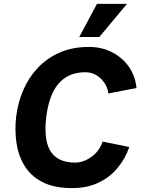

<svg xmlns="http://www.w3.org/2000/svg" viewBox="-20 -954 724 986"><path d="M350 12Q258 12 198 -19Q138 -50 106 -102.5Q74 -155 64.5 -220.5Q55 -286 63 -355Q72 -428 100 -492.5Q128 -557 175 -606.5Q222 -656 287.5 -684.5Q353 -713 437 -713Q502 -713 555 -686Q608 -659 641.5 -611.5Q675 -564 681 -502L537 -474Q533 -503 516.5 -528Q500 -553 474.5 -568Q449 -583 419 -583Q359 -583 317 -556Q275 -529 251 -478.5Q227 -428 218 -357Q208 -278 220.5 -225Q233 -172 269.5 -145.5Q306 -119 366 -119Q408 -119 449.5 -148.5Q491 -178 507 -227L644 -199Q623 -138 582.5 -90Q542 -42 484 -15Q426 12 350 12ZM490 -764H387L478 -934H632Z"/></svg>

Font: Inclusive Sans
Style: Bold Italic
Weight: 700
Italic angle: -7°
Designer: Olivia King
Foundry: Olivia King
Version: Version 2.004